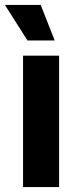

<svg xmlns="http://www.w3.org/2000/svg" viewBox="-31 -763 324 783"><path d="M63 0V-536H210V0ZM81 -598 -11 -743H135L192 -598Z"/></svg>

Font: Mona Sans ExtraLight
Style: Bold
Weight: 700
Version: Version 2.000